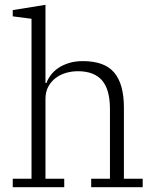

<svg xmlns="http://www.w3.org/2000/svg" viewBox="-20 -778 647 798"><path d="M33 -35H111V-700L33 -710V-736L169 -758V-433H173Q179 -450 191.5 -466.5Q204 -483 222.5 -495.5Q241 -508 266.5 -516Q292 -524 324 -524Q415 -524 455 -476Q495 -428 495 -331V-35H573V0H359V-35H437V-325Q437 -406 404 -444Q371 -482 304 -482Q278 -482 254 -475Q230 -468 211 -453.5Q192 -439 180.5 -417.5Q169 -396 169 -367V-35H247V0H33Z"/></svg>

Font: IBM Plex Serif Light
Style: Regular
Weight: 300
Designer: Mike Abbink, Paul van der Laan, Pieter van Rosmalen
Foundry: Bold Monday
Version: Version 3.001